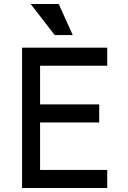

<svg xmlns="http://www.w3.org/2000/svg" viewBox="-20 -938 640 958"><path d="M515 -700V-610H180V-417H475V-327H180V-90H515V0H90V-700ZM343 -763H253L133 -918H273Z"/></svg>

Font: Fliege Mono Thin
Style: Regular
Weight: 100
Version: Version 0.020;Glyphs 3.3 (3306)